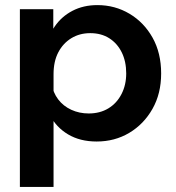

<svg xmlns="http://www.w3.org/2000/svg" viewBox="-20 -539 691 753"><path d="M190 194H58V-503H189V-347H161Q168 -396 194.5 -435Q221 -474 264 -496.5Q307 -519 362 -519Q431 -519 488 -485Q545 -451 578.5 -391Q612 -331 612 -251Q612 -172 578 -112Q544 -52 487 -18Q430 16 359 16Q294 16 247 -12Q200 -40 176 -87.5Q152 -135 155 -192L183 -210Q188 -176 208 -149.5Q228 -123 259.5 -108.5Q291 -94 328 -94Q372 -94 405 -114Q438 -134 456.5 -170Q475 -206 475 -251Q475 -298 457.5 -333.5Q440 -369 408.5 -389Q377 -409 334 -409Q292 -409 259.5 -389Q227 -369 208.5 -333.5Q190 -298 190 -248Z"/></svg>

Font: Wix Madefor Display
Style: Bold
Weight: 700
Designer: Dalton Maag Ltd
Foundry: Dalton Maag Ltd
Version: Version 3.100